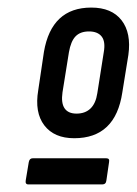

<svg xmlns="http://www.w3.org/2000/svg" viewBox="-20 -683 361 507"><path d="M176 -318Q123 -318 97 -352Q71 -386 81 -445L96 -546Q116 -663 221 -663Q275 -663 301 -629.5Q327 -596 319 -538L303 -439Q285 -318 176 -318ZM55 -196Q46 -196 48 -207L56 -255Q58 -265 66 -265H261Q270 -265 268 -255L261 -207Q260 -196 250 -196ZM182 -383Q205 -383 219 -396.5Q233 -410 237 -437L254 -545Q259 -573 248.5 -586.5Q238 -600 215 -600Q192 -600 179.5 -587Q167 -574 162 -545L145 -439Q141 -411 150.5 -397Q160 -383 182 -383Z"/></svg>

Font: Sofia Sans Condensed SemiBold
Style: Italic
Weight: 600
Italic angle: -9°
Version: Version 4.100